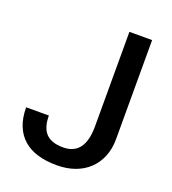

<svg xmlns="http://www.w3.org/2000/svg" viewBox="-132 -811 825 922"><g transform="rotate(20 280.5 -350.0)"><path d="M261.5 10.5Q207.5 10.5 164.5 -2.2Q121.5 -15 91.5 -41.2Q61.5 -67.5 45.5 -107.2Q29.5 -147 29.5 -201H145.5Q145.5 -139.5 173.5 -110Q201.5 -80.5 261.5 -80.5Q371.5 -80.5 371.5 -228V-711H487.5V-205.5Q487.5 -155 471 -115Q454.5 -75 424.8 -47Q395 -19 353.5 -4.2Q312 10.5 261.5 10.5Z"/></g></svg>

Font: Roberto Sans Medium
Style: Regular
Weight: 500
Designer: Google (font) & Cristiano Sobral (main changes)
Version: Version 1.000;October 12, 2021;FontCreator 14.0.0.2814 64-bi